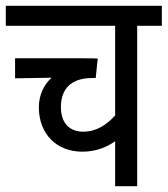

<svg xmlns="http://www.w3.org/2000/svg" viewBox="-20 -642 578 662"><path d="M538 -553V-622H0V-553H377V-244C348 -212 313 -188 267 -188C221 -188 190 -216 190 -273C190 -338 228 -373 298 -373H310L317 -440C310 -441 289 -441 270 -441H32V-372L158 -374C130 -349 114 -313 114 -272C114 -179 176 -119 264 -119C313 -119 350 -136 377 -155V0H453V-553Z"/></svg>

Font: Noto Sans Devanagari UI Condensed
Style: Regular
Weight: 400
Width: 3
Designer: Jelle Bosma - Monotype Design Team
Foundry: Monotype Imaging Inc.
Version: Version 2.003